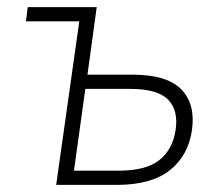

<svg xmlns="http://www.w3.org/2000/svg" viewBox="-20 -520 615 540"><path d="M58 -500H252L226 -310H352Q450 -310 490 -268.5Q530 -227 520 -155Q510 -83 458 -41.5Q406 0 308 0H138L203 -460H53ZM220 -270 188 -40H314Q391 -40 428.5 -70Q466 -100 474 -155Q482 -210 452.5 -240Q423 -270 346 -270Z"/></svg>

Font: Retni Sans Light
Style: Italic
Weight: 300
Italic angle: -8°
Designer: Vitaly Kuzmin
Foundry: ParaType Ltd.
Version: Version 1.00;June 10, 2019;FontCreator 11.5.0.2425 64-bit; t